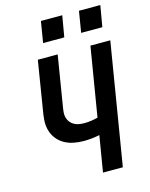

<svg xmlns="http://www.w3.org/2000/svg" viewBox="-137 -1035 874 1121"><g transform="rotate(-15 300.0 -474.5)"><path d="M343 0 379 -217Q355 -212 331 -209.5Q307 -207 283 -207Q252 -207 222 -213Q192 -219 166.5 -233.5Q141 -248 123 -271Q105 -294 97 -322.5Q89 -351 91 -382.5Q93 -414 99 -445L146 -735H266L216 -429Q213 -412 212 -396Q211 -380 215.5 -365Q220 -350 229.5 -338.5Q239 -327 252.5 -319.5Q266 -312 282 -309.5Q298 -307 314 -307Q334 -307 354.5 -310Q375 -313 395 -318L464 -735H584L463 0ZM559 -821H431L452 -949H581ZM201 -821 222 -949H351L329 -821Z"/></g></svg>

Font: Iosevka SS04 Extended
Style: Bold Italic
Weight: 700
Width: 7
Italic angle: -9°
Monospace: yes
Designer: Belleve Invis
Foundry: Belleve Invis
Version: Version 19.0.0; ttfautohint (v1.8.4)